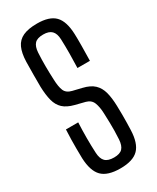

<svg xmlns="http://www.w3.org/2000/svg" viewBox="-207 -868 766 935"><g transform="rotate(-30 175.5 -400.0)"><path d="M177.1 7.2Q105.2 7.2 73.8 -24.8Q42.3 -56.8 39.4 -129.8Q38.9 -159.7 38.7 -184.7Q38.5 -209.7 39.1 -234.9Q39.7 -260.2 41.1 -290.1H110.1Q108.1 -246.4 108 -203Q107.9 -159.5 110.1 -118.5Q111.8 -85.2 127.3 -69.8Q142.7 -54.4 176.7 -54.4Q209.8 -54.4 224.1 -69.8Q238.5 -85.2 240.7 -118.5Q242.3 -145.8 242.6 -167.5Q243 -189.3 242.4 -212.2Q241.9 -235.1 240.7 -265.2Q239.5 -301.3 230 -325.8Q220.6 -350.4 192.3 -358L137.7 -371.8Q98.4 -381.8 77.2 -401.4Q56.1 -421.1 47.7 -453.1Q39.3 -485 37.8 -531.4Q37.3 -563 37.7 -599.9Q38.1 -636.8 38.6 -671.6Q40 -720.1 53.7 -749.9Q67.4 -779.8 97.4 -793.5Q127.4 -807.2 176.7 -807.2Q245.8 -807.2 276.7 -775.5Q307.7 -743.7 310.2 -670.8Q311.2 -643.7 310.8 -604Q310.5 -564.3 309.4 -521.1H239.3Q240.8 -561.1 241.1 -601.6Q241.4 -642.1 239.9 -682.1Q238.6 -715.3 223.2 -730.6Q207.9 -746 175.9 -746Q142.3 -746 127.8 -730.6Q113.3 -715.3 111.1 -682.1Q108.9 -644.7 109.1 -607Q109.3 -569.2 111.1 -531.4Q112.4 -488.8 121.9 -466.7Q131.4 -444.6 161.3 -437.4L212 -425.2Q252.5 -415.7 274.1 -395.2Q295.6 -374.7 304.1 -342.5Q312.6 -310.3 313.8 -265.2Q314.7 -235.8 314.7 -215.2Q314.7 -194.5 314.4 -175.1Q314.1 -155.6 313.2 -129.8Q310.7 -56.8 279.3 -24.8Q247.9 7.2 177.1 7.2Z"/></g></svg>

Font: Big Shoulders Thin
Style: Regular
Weight: 100
Designer: Patric King
Foundry: XO Type Co
Version: Version 2.002